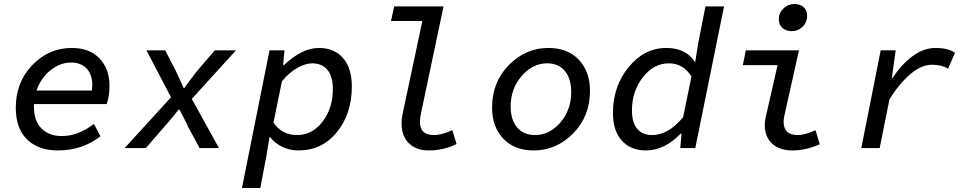

<svg xmlns="http://www.w3.org/2000/svg" viewBox="-20 -741 4840 961"><path d="M269 12Q172 12 115.5 -43Q59 -98 59 -201Q59 -330 142 -415.5Q225 -501 339 -501Q428 -501 478 -448.5Q528 -396 528 -312Q528 -259 514 -220H150V-205Q150 -135 188 -97.5Q226 -60 289 -60Q372 -60 450 -121L483 -59Q392 12 269 12ZM335 -428Q282 -428 233.5 -390Q185 -352 163 -288H440Q442 -306 442 -315Q442 -368 413.5 -398Q385 -428 335 -428Z M604 0 836 -254 713 -489H807L861 -384Q862 -381 871.5 -361Q881 -341 889 -323.5Q897 -306 899 -301H903Q912 -315 965 -384L1055 -489H1161L940 -246L1076 0H979L920 -109Q918 -116 899 -152.5Q880 -189 879 -192H873Q869 -186 855.5 -169Q842 -152 826 -133.5Q810 -115 808 -113L710 0Z M1191 200 1329 -489H1404L1397 -415H1401Q1492 -501 1576 -501Q1653 -501 1697 -450.5Q1741 -400 1741 -308Q1741 -172 1666.5 -80Q1592 12 1474 12Q1431 12 1393 -6Q1355 -24 1332 -55H1329L1312 47L1283 200ZM1467 -65Q1543 -65 1594.5 -132Q1646 -199 1646 -295Q1646 -359 1618.5 -391.5Q1591 -424 1543 -424Q1508 -424 1467 -400.5Q1426 -377 1391 -334L1349 -128Q1390 -65 1467 -65Z M2125 12Q2064 12 2027 -23.5Q1990 -59 1990 -124Q1990 -151 1997 -180L2094 -636H1937L1953 -709H2200L2087 -173Q2082 -151 2082 -131Q2082 -65 2151 -65Q2193 -65 2244 -90L2265 -20Q2200 12 2125 12Z M2651 12Q2555 12 2499 -47Q2443 -106 2443 -203Q2443 -330 2527 -415.5Q2611 -501 2725 -501Q2821 -501 2877 -442Q2933 -383 2933 -286Q2933 -159 2849 -73.5Q2765 12 2651 12ZM2658 -65Q2731 -65 2785 -128Q2839 -191 2839 -281Q2839 -348 2807 -386Q2775 -424 2718 -424Q2646 -424 2591 -360.5Q2536 -297 2536 -208Q2536 -141 2568.5 -103Q2601 -65 2658 -65Z M3213 12Q3137 12 3092.5 -37Q3048 -86 3048 -176Q3048 -309 3126.5 -405Q3205 -501 3315 -501Q3413 -501 3457 -432H3460L3475 -527L3511 -709H3604L3460 0H3385L3391 -72H3387Q3305 12 3213 12ZM3244 -65Q3325 -65 3399 -154L3441 -358Q3400 -424 3328 -424Q3252 -424 3197.5 -354Q3143 -284 3143 -189Q3143 -127 3169.5 -96Q3196 -65 3244 -65Z M3946 12Q3883 12 3845.5 -21.5Q3808 -55 3808 -115Q3808 -138 3816 -170L3872 -415H3698L3713 -489H3979L3906 -163Q3902 -141 3902 -133Q3902 -65 3973 -65Q4008 -65 4062 -89L4083 -19Q4014 12 3946 12ZM3943 -585Q3915 -585 3896.5 -601Q3878 -617 3878 -645Q3878 -676 3901 -698.5Q3924 -721 3955 -721Q3985 -721 4002.5 -705Q4020 -689 4020 -661Q4020 -630 3997.5 -607.5Q3975 -585 3943 -585Z M4291 0 4388 -489H4463L4444 -351H4448Q4491 -418 4547 -459.5Q4603 -501 4662 -501Q4725 -501 4760 -477L4725 -397Q4693 -417 4645 -417Q4592 -417 4537 -370.5Q4482 -324 4432 -244L4383 0Z"/></svg>

Font: TypoPRO Source Code Pro
Style: Italic
Weight: 500
Italic angle: -11°
Monospace: yes
Designer: Paul D. Hunt, Teo Tuominen
Foundry: Adobe Systems Incorporated
Version: Version 1.030;PS 1.0;hotconv 1.0.84;makeotf.lib2.5.63406